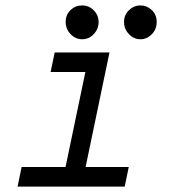

<svg xmlns="http://www.w3.org/2000/svg" viewBox="-20 -695 640 715"><path d="M444.3 0H45.4L60.5 -73.2H224.1L297.9 -426.8H168.5L183.6 -499.5H387.7L298.8 -73.2H459.5ZM502.9 -548.8Q478.5 -548.8 460.2 -567.9Q441.9 -586.9 441.9 -613.3Q441.9 -639.2 460.2 -657Q478.5 -674.8 502.9 -674.8Q526.9 -674.8 545.2 -657.7Q563.5 -640.6 563.5 -613.3Q563.5 -585.9 545.2 -567.4Q526.9 -548.8 502.9 -548.8ZM347.2 -613.3Q347.2 -586.9 329.1 -567.9Q311 -548.8 286.1 -548.8Q261.2 -548.8 242.9 -567.9Q224.6 -586.9 224.6 -613.3Q224.6 -640.6 242.9 -657.7Q261.2 -674.8 285.6 -674.8Q311.5 -674.8 329.3 -656.5Q347.2 -638.2 347.2 -613.3Z"/></svg>

Font: Anka/Coder
Style: Italic
Weight: 400
Italic angle: -12°
Monospace: yes
Version: Version 001.100